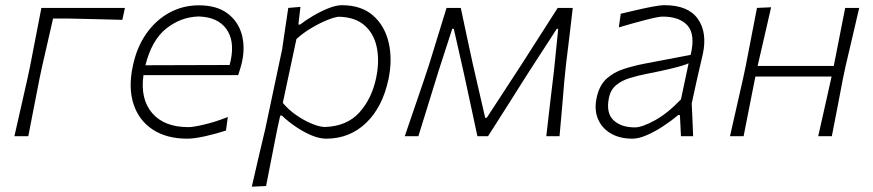

<svg xmlns="http://www.w3.org/2000/svg" viewBox="-20 -525 3366 740"><path d="M35.5 0Q48 -55.5 60 -108Q72 -160.5 85.5 -220.5L96 -270Q108.5 -333.5 118.5 -386.2Q128.5 -439 139.5 -494.5H461.5L451.5 -448.5Q400.5 -450 347.8 -451.2Q295 -452.5 245.5 -453.5H184.5Q174.5 -409 164.5 -365.8Q154.5 -322.5 142.5 -270L132 -220.5Q120 -159.5 110 -107.8Q100 -56 89 0Z M702 9.5Q622 9.5 568.5 -25.8Q515 -61 494.5 -124.2Q474 -187.5 492 -271Q507 -342.5 543.5 -394.8Q580 -447 632.2 -475.8Q684.5 -504.5 746.5 -504.5Q813.5 -504.5 854.8 -474.8Q896 -445 910.8 -395.8Q925.5 -346.5 913 -287.5Q910.5 -275.5 906 -261Q901.5 -246.5 898 -235.5H533Q520 -144 566.2 -89.5Q612.5 -35 706.5 -35Q724.5 -35 767.2 -45Q810 -55 858 -74L851 -22Q815.5 -10 772 -0.2Q728.5 9.5 702 9.5ZM745.5 -461.5Q676.5 -459.5 620.5 -414.8Q564.5 -370 540.5 -273.5L865 -274.5Q867.5 -284.5 869.5 -293.5Q885 -369 851.8 -414.2Q818.5 -459.5 745.5 -461.5Z M950.5 194.5Q963 139 975.5 85.8Q988 32.5 1002.5 -28.5L1067.5 -335.5Q1073 -373.5 1079 -414Q1085 -454.5 1091 -494.5L1138 -498.5L1130 -430.5H1137Q1156.5 -446 1186 -463.5Q1215.5 -481 1245.5 -493Q1275.5 -505 1297 -505Q1372.5 -505 1417.8 -465.2Q1463 -425.5 1478 -360.8Q1493 -296 1477.5 -221Q1455 -113 1391.5 -51.8Q1328 9.5 1237 9.5Q1211.5 9.5 1181 -3.2Q1150.5 -16 1120.5 -36.2Q1090.5 -56.5 1066.5 -79.5H1060L1048.5 -27Q1036.5 33.5 1026.5 84.8Q1016.5 136 1005.5 192ZM1231 -35.5Q1316.5 -38 1364.8 -91.2Q1413 -144.5 1430 -226Q1443 -290 1432.2 -342.5Q1421.5 -395 1385.2 -427Q1349 -459 1286 -460.5Q1270.5 -459.5 1241.8 -448Q1213 -436.5 1180.5 -417.2Q1148 -398 1122.5 -374.5L1070 -128.5Q1092.5 -101.5 1122.2 -81Q1152 -60.5 1181 -48.5Q1210 -36.5 1231 -35.5Z M1540 0Q1558.5 -54.5 1576.5 -106.8Q1594.5 -159 1612 -210.5L1634.5 -278.5Q1651 -332 1667.8 -386.5Q1684.5 -441 1701 -494.5H1756Q1767 -442 1778.8 -387Q1790.5 -332 1802 -279.5L1850 -71H1856L1992 -279.5Q2027 -334 2061.2 -387.8Q2095.5 -441.5 2129.5 -494.5H2187.5Q2181.5 -442 2174.8 -385.8Q2168 -329.5 2161.5 -277L2154.5 -208Q2150 -155.5 2145.8 -104Q2141.5 -52.5 2136.5 0H2085.5Q2092.5 -63 2100 -126Q2107.5 -189 2115 -251.5L2131.5 -414H2126L2014.5 -242Q1976.5 -181.5 1938 -121Q1899.5 -60.5 1861 0H1820Q1807 -60.5 1794 -121.2Q1781 -182 1768 -241.5L1729 -414H1723L1671 -253.5Q1651.5 -190.5 1631.8 -126.8Q1612 -63 1592.5 0Z M2417.5 9.5Q2368 9.5 2333.2 -11.2Q2298.5 -32 2284 -68.2Q2269.5 -104.5 2280 -150Q2290 -196.5 2318 -221.8Q2346 -247 2384.2 -259.2Q2422.5 -271.5 2463.5 -279.5L2642 -313.5Q2660.5 -392 2630 -426.5Q2599.5 -461 2533.5 -461Q2518 -461 2470.5 -448.8Q2423 -436.5 2365 -419.5L2372.5 -472Q2395.5 -477.5 2428.5 -485.2Q2461.5 -493 2492.8 -499Q2524 -505 2541 -505Q2632 -505 2669.2 -452.8Q2706.5 -400.5 2689 -317.5Q2684.5 -296 2678 -270Q2671.5 -244 2664.5 -211L2646 -126.5Q2647.5 -94.5 2648.8 -65Q2650 -35.5 2651.5 0H2604.5L2600.5 -81.5H2594Q2566.5 -58.5 2534.8 -37.8Q2503 -17 2472.2 -3.8Q2441.5 9.5 2417.5 9.5ZM2427 -34Q2454.5 -34 2503.8 -61Q2553 -88 2604.5 -142L2634 -281Q2624 -276.5 2607.8 -271.5Q2591.5 -266.5 2560.2 -259Q2529 -251.5 2473 -240.5Q2437.5 -233.5 2406.8 -224Q2376 -214.5 2354.8 -197Q2333.5 -179.5 2327 -148.5Q2315 -90 2344.2 -62Q2373.5 -34 2427 -34Z M2793.5 0Q2806 -55.5 2818 -108Q2830 -160.5 2843.5 -220.5L2854 -270Q2866.5 -333.5 2876.5 -386.2Q2886.5 -439 2897.5 -494.5L2952 -497Q2939 -440.5 2926.8 -387Q2914.5 -333.5 2900 -271H3193.5Q3206 -334 3216.2 -386.5Q3226.5 -439 3237.5 -494.5H3291.5Q3278.5 -438.5 3266.2 -385.8Q3254 -333 3239 -270L3228.5 -220.5Q3217 -159.5 3207 -107.8Q3197 -56 3186 0H3133.5Q3146 -55.5 3157.8 -108Q3169.5 -160.5 3183 -220.5L3185 -230H2891.5L2889.5 -220.5Q2877.5 -159.5 2867.2 -108Q2857 -56.5 2846 0Z"/></svg>

Font: Commissioner Loud ExtraLight
Style: Italic
Weight: 200
Italic angle: -12°
Designer: Kostas Bartsokas
Foundry: Kostas Bartsokas
Version: Version 1.000; ttfautohint (v1.8.3)